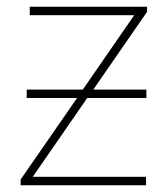

<svg xmlns="http://www.w3.org/2000/svg" viewBox="-20 -548 496 568"><path d="M415 -528V-513L256 -283H413V-258H238L77 -25H412V0H41V-17L208 -258H59V-283H225L377 -503H68V-528Z"/></svg>

Font: Noto Sans UI Thin
Style: Regular
Weight: 250
Designer: Monotype Design Team
Foundry: Monotype Imaging Inc.
Version: Version 1.901